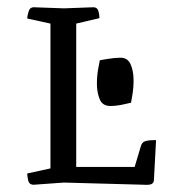

<svg xmlns="http://www.w3.org/2000/svg" viewBox="-20 -509 470 529"><path d="M376 0 156 -6 73 0Q60 0 57.5 -12.5Q55 -25 55 -31L119 -45V-444L55 -458Q55 -464 58.5 -476.5Q62 -489 73 -489L156 -486L237 -489Q248 -489 251 -479Q254 -469 254 -459L190 -444V-49H351L368 -106Q371 -117 380 -120Q389 -123 410 -123L404 -12Q403 -4 396.5 -1.5Q390 1 376 0ZM312 -350Q332 -350 340 -331.5Q348 -313 348 -288Q348 -266 344.5 -246Q341 -226 341 -226Q341 -226 321 -221.5Q301 -217 284 -217Q262 -217 254.5 -236Q247 -255 247 -278Q247 -301 251 -322Q255 -343 255 -343Q255 -343 275.5 -346.5Q296 -350 312 -350Z"/></svg>

Font: Mate SC
Style: Regular
Weight: 400
Designer: Eduardo Rodriguez Tunni
Foundry: Eduardo Rodriguez Tunni
Version: Version 1.003; ttfautohint (v1.8.4.7-5d5b);gftools[0.9.24]